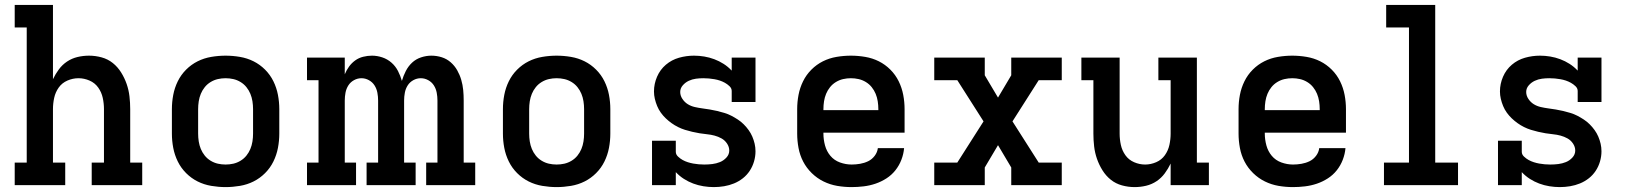

<svg xmlns="http://www.w3.org/2000/svg" viewBox="-20 -755 6640 783"><path d="M40 0V-92H89V-643H40V-735H196V-432Q206 -453 220 -472Q234 -491 253.5 -504Q273 -517 296 -522.5Q319 -528 343 -528Q369 -528 394.5 -521Q420 -514 440 -498Q460 -482 474 -459.5Q488 -437 496.5 -412.5Q505 -388 508 -362Q511 -336 511 -310V-92H560V0H354V-92H404V-310Q404 -333 399 -356Q394 -379 380.5 -398Q367 -417 345 -426.5Q323 -436 300 -436Q277 -436 255 -426.5Q233 -417 219.5 -398Q206 -379 201 -356Q196 -333 196 -310V-92H246V0Z M900 8Q871 8 841.5 3Q812 -2 786 -15Q760 -28 739 -49Q718 -70 705 -96.5Q692 -123 686.5 -152Q681 -181 681 -210V-310Q681 -339 686.5 -368Q692 -397 705 -423.5Q718 -450 739 -471Q760 -492 786 -505Q812 -518 841.5 -523Q871 -528 900 -528Q929 -528 958.5 -523Q988 -518 1014 -505Q1040 -492 1061 -471Q1082 -450 1095 -423.5Q1108 -397 1113.5 -368Q1119 -339 1119 -310V-210Q1119 -181 1113.5 -152Q1108 -123 1095 -96.5Q1082 -70 1061 -49Q1040 -28 1014 -15Q988 -2 958.5 3Q929 8 900 8ZM900 -84Q916 -84 931.5 -87.5Q947 -91 961 -99.5Q975 -108 985 -120.5Q995 -133 1001 -147.5Q1007 -162 1009.5 -178Q1012 -194 1012 -210V-310Q1012 -326 1009.5 -342Q1007 -358 1001 -372.5Q995 -387 985 -399.5Q975 -412 961 -420.5Q947 -429 931.5 -432.5Q916 -436 900 -436Q884 -436 868.5 -432.5Q853 -429 839 -420.5Q825 -412 815 -399.5Q805 -387 799 -372.5Q793 -358 790.5 -342Q788 -326 788 -310V-210Q788 -194 790.5 -178Q793 -162 799 -147.5Q805 -133 815 -120.5Q825 -108 839 -99.5Q853 -91 868.5 -87.5Q884 -84 900 -84Z M1232 0V-92H1279V-428H1232V-520H1386V-452Q1393 -469 1403.5 -483.5Q1414 -498 1428.5 -508.5Q1443 -519 1461 -523.5Q1479 -528 1497 -528Q1518 -528 1539 -521Q1560 -514 1576.5 -499.5Q1593 -485 1603 -465.5Q1613 -446 1619 -425Q1625 -446 1635 -465.5Q1645 -485 1660.5 -499.5Q1676 -514 1697 -521Q1718 -528 1739 -528Q1761 -528 1781.5 -521.5Q1802 -515 1818 -501Q1834 -487 1844.5 -468.5Q1855 -450 1861 -429.5Q1867 -409 1869 -388Q1871 -367 1871 -345V-92H1918V0H1718V-92H1764V-345Q1764 -361 1761 -377Q1758 -393 1749.5 -406.5Q1741 -420 1726.5 -428Q1712 -436 1696 -436Q1680 -436 1665.5 -428Q1651 -420 1642.5 -406.5Q1634 -393 1631 -377Q1628 -361 1628 -345V-92H1675V0H1475V-92H1522V-345Q1522 -361 1519 -377Q1516 -393 1507.5 -406.5Q1499 -420 1484.5 -428Q1470 -436 1454 -436Q1438 -436 1423.5 -428Q1409 -420 1400.5 -406.5Q1392 -393 1389 -377Q1386 -361 1386 -345V-92H1432V0Z M2250 8Q2221 8 2191.5 3Q2162 -2 2136 -15Q2110 -28 2089 -49Q2068 -70 2055 -96.5Q2042 -123 2036.5 -152Q2031 -181 2031 -210V-310Q2031 -339 2036.5 -368Q2042 -397 2055 -423.5Q2068 -450 2089 -471Q2110 -492 2136 -505Q2162 -518 2191.5 -523Q2221 -528 2250 -528Q2279 -528 2308.5 -523Q2338 -518 2364 -505Q2390 -492 2411 -471Q2432 -450 2445 -423.5Q2458 -397 2463.5 -368Q2469 -339 2469 -310V-210Q2469 -181 2463.5 -152Q2458 -123 2445 -96.5Q2432 -70 2411 -49Q2390 -28 2364 -15Q2338 -2 2308.5 3Q2279 8 2250 8ZM2250 -84Q2266 -84 2281.5 -87.5Q2297 -91 2311 -99.5Q2325 -108 2335 -120.5Q2345 -133 2351 -147.5Q2357 -162 2359.5 -178Q2362 -194 2362 -210V-310Q2362 -326 2359.5 -342Q2357 -358 2351 -372.5Q2345 -387 2335 -399.5Q2325 -412 2311 -420.5Q2297 -429 2281.5 -432.5Q2266 -436 2250 -436Q2234 -436 2218.5 -432.5Q2203 -429 2189 -420.5Q2175 -412 2165 -399.5Q2155 -387 2149 -372.5Q2143 -358 2140.5 -342Q2138 -326 2138 -310V-210Q2138 -194 2140.5 -178Q2143 -162 2149 -147.5Q2155 -133 2165 -120.5Q2175 -108 2189 -99.5Q2203 -91 2218.5 -87.5Q2234 -84 2250 -84Z M2891 8Q2870 8 2848.5 4.5Q2827 1 2807 -6.5Q2787 -14 2769 -25.5Q2751 -37 2736 -53V0H2639V-181H2736V-136Q2736 -125 2745 -116.5Q2754 -108 2764 -102.5Q2774 -97 2785 -93.5Q2796 -90 2807 -88Q2818 -86 2829.5 -85Q2841 -84 2852 -84Q2869 -84 2885 -86Q2901 -88 2916 -94Q2931 -100 2942.5 -112.5Q2954 -125 2954 -141Q2954 -156 2945 -169.5Q2936 -183 2922.5 -190.5Q2909 -198 2894 -202Q2879 -206 2863.5 -207.5Q2848 -209 2833 -211.5Q2818 -214 2803 -217.5Q2788 -221 2773.5 -225.5Q2759 -230 2745 -237Q2731 -244 2718.5 -253Q2706 -262 2695 -272.5Q2684 -283 2675 -295.5Q2666 -308 2660 -322.5Q2654 -337 2650.5 -352Q2647 -367 2647 -382Q2647 -413 2659.5 -442Q2672 -471 2695.5 -491Q2719 -511 2749 -519.5Q2779 -528 2810 -528Q2831 -528 2852 -524.5Q2873 -521 2893 -513.5Q2913 -506 2931 -494.5Q2949 -483 2964 -467V-520H3061V-339H2964V-384Q2964 -395 2955 -403.5Q2946 -412 2936 -417.5Q2926 -423 2915.5 -426.5Q2905 -430 2893.5 -432Q2882 -434 2871 -435Q2860 -436 2848 -436Q2833 -436 2818 -434Q2803 -432 2789 -425.5Q2775 -419 2764.5 -407Q2754 -395 2754 -380Q2754 -365 2763 -351.5Q2772 -338 2785 -330Q2798 -322 2813.5 -318.5Q2829 -315 2844 -313Q2859 -311 2874.5 -308.5Q2890 -306 2904.5 -302.5Q2919 -299 2934 -294.5Q2949 -290 2962.5 -283Q2976 -276 2989 -267.5Q3002 -259 3013 -248Q3024 -237 3033 -224.5Q3042 -212 3048 -198Q3054 -184 3057.5 -169Q3061 -154 3061 -138Q3061 -117 3055 -96.5Q3049 -76 3037.5 -58.5Q3026 -41 3009.5 -28Q2993 -15 2973.5 -7Q2954 1 2933 4.5Q2912 8 2891 8Z M3453 8Q3423 8 3394 3Q3365 -2 3338.5 -15Q3312 -28 3290.5 -49Q3269 -70 3255.5 -96Q3242 -122 3236.5 -151.5Q3231 -181 3231 -210V-310Q3231 -339 3236.5 -368Q3242 -397 3255 -423.5Q3268 -450 3289 -471Q3310 -492 3336 -505Q3362 -518 3391.5 -523Q3421 -528 3450 -528Q3479 -528 3508.5 -523Q3538 -518 3564 -505Q3590 -492 3611 -471Q3632 -450 3645 -423.5Q3658 -397 3663.5 -368Q3669 -339 3669 -310V-214H3338V-210Q3338 -186 3344.5 -162Q3351 -138 3366.5 -119.5Q3382 -101 3405.5 -92.5Q3429 -84 3453 -84Q3470 -84 3487.5 -87Q3505 -90 3520.5 -97.5Q3536 -105 3547 -119.5Q3558 -134 3560 -151H3667Q3665 -127 3656 -103.5Q3647 -80 3631.5 -60.5Q3616 -41 3595 -27.5Q3574 -14 3550.5 -6Q3527 2 3502 5Q3477 8 3453 8ZM3338 -306H3562V-310Q3562 -326 3559.5 -342Q3557 -358 3551 -372.5Q3545 -387 3535 -399.5Q3525 -412 3511 -420.5Q3497 -429 3481.5 -432.5Q3466 -436 3450 -436Q3434 -436 3418.5 -432.5Q3403 -429 3389 -420.5Q3375 -412 3365 -399.5Q3355 -387 3349 -372.5Q3343 -358 3340.5 -342Q3338 -326 3338 -310Z M3790 0V-92H3884L3991 -260L3884 -428H3790V-520H3996V-448L4050 -357L4104 -448V-520H4310V-428H4216L4109 -260L4216 -92H4310V0H4104V-72L4050 -163L3996 -72V0Z M4607 8Q4581 8 4555.5 1Q4530 -6 4510 -22Q4490 -38 4476 -60.5Q4462 -83 4453.5 -107.5Q4445 -132 4442 -158Q4439 -184 4439 -210V-428H4390V-520H4546V-210Q4546 -187 4551 -164Q4556 -141 4569.5 -122Q4583 -103 4605 -93.5Q4627 -84 4650 -84Q4673 -84 4695 -93.5Q4717 -103 4730.5 -122Q4744 -141 4749 -164Q4754 -187 4754 -210V-428H4704V-520H4861V-92H4910V0H4754V-88Q4744 -67 4730 -48Q4716 -29 4696.5 -16Q4677 -3 4654 2.5Q4631 8 4607 8Z M5253 8Q5223 8 5194 3Q5165 -2 5138.5 -15Q5112 -28 5090.5 -49Q5069 -70 5055.5 -96Q5042 -122 5036.5 -151.5Q5031 -181 5031 -210V-310Q5031 -339 5036.5 -368Q5042 -397 5055 -423.5Q5068 -450 5089 -471Q5110 -492 5136 -505Q5162 -518 5191.5 -523Q5221 -528 5250 -528Q5279 -528 5308.5 -523Q5338 -518 5364 -505Q5390 -492 5411 -471Q5432 -450 5445 -423.5Q5458 -397 5463.5 -368Q5469 -339 5469 -310V-214H5138V-210Q5138 -186 5144.5 -162Q5151 -138 5166.5 -119.5Q5182 -101 5205.5 -92.5Q5229 -84 5253 -84Q5270 -84 5287.5 -87Q5305 -90 5320.5 -97.5Q5336 -105 5347 -119.5Q5358 -134 5360 -151H5467Q5465 -127 5456 -103.5Q5447 -80 5431.5 -60.5Q5416 -41 5395 -27.5Q5374 -14 5350.5 -6Q5327 2 5302 5Q5277 8 5253 8ZM5138 -306H5362V-310Q5362 -326 5359.5 -342Q5357 -358 5351 -372.5Q5345 -387 5335 -399.5Q5325 -412 5311 -420.5Q5297 -429 5281.5 -432.5Q5266 -436 5250 -436Q5234 -436 5218.5 -432.5Q5203 -429 5189 -420.5Q5175 -412 5165 -399.5Q5155 -387 5149 -372.5Q5143 -358 5140.5 -342Q5138 -326 5138 -310Z M5624 0V-92H5726V-643H5633V-735H5833V-92H5926V0Z M6341 8Q6320 8 6298.5 4.5Q6277 1 6257 -6.5Q6237 -14 6219 -25.5Q6201 -37 6186 -53V0H6089V-181H6186V-136Q6186 -125 6195 -116.5Q6204 -108 6214 -102.5Q6224 -97 6235 -93.5Q6246 -90 6257 -88Q6268 -86 6279.5 -85Q6291 -84 6302 -84Q6319 -84 6335 -86Q6351 -88 6366 -94Q6381 -100 6392.5 -112.5Q6404 -125 6404 -141Q6404 -156 6395 -169.5Q6386 -183 6372.5 -190.5Q6359 -198 6344 -202Q6329 -206 6313.5 -207.5Q6298 -209 6283 -211.5Q6268 -214 6253 -217.5Q6238 -221 6223.5 -225.5Q6209 -230 6195 -237Q6181 -244 6168.5 -253Q6156 -262 6145 -272.5Q6134 -283 6125 -295.5Q6116 -308 6110 -322.5Q6104 -337 6100.5 -352Q6097 -367 6097 -382Q6097 -413 6109.5 -442Q6122 -471 6145.5 -491Q6169 -511 6199 -519.5Q6229 -528 6260 -528Q6281 -528 6302 -524.5Q6323 -521 6343 -513.5Q6363 -506 6381 -494.5Q6399 -483 6414 -467V-520H6511V-339H6414V-384Q6414 -395 6405 -403.5Q6396 -412 6386 -417.5Q6376 -423 6365.5 -426.5Q6355 -430 6343.5 -432Q6332 -434 6321 -435Q6310 -436 6298 -436Q6283 -436 6268 -434Q6253 -432 6239 -425.5Q6225 -419 6214.5 -407Q6204 -395 6204 -380Q6204 -365 6213 -351.5Q6222 -338 6235 -330Q6248 -322 6263.5 -318.5Q6279 -315 6294 -313Q6309 -311 6324.5 -308.5Q6340 -306 6354.5 -302.5Q6369 -299 6384 -294.5Q6399 -290 6412.5 -283Q6426 -276 6439 -267.5Q6452 -259 6463 -248Q6474 -237 6483 -224.5Q6492 -212 6498 -198Q6504 -184 6507.5 -169Q6511 -154 6511 -138Q6511 -117 6505 -96.5Q6499 -76 6487.5 -58.5Q6476 -41 6459.5 -28Q6443 -15 6423.5 -7Q6404 1 6383 4.5Q6362 8 6341 8Z"/></svg>

Font: Iosevka Etoile Semibold
Style: Regular
Weight: 600
Designer: Belleve Invis
Foundry: Belleve Invis
Version: Version 22.1.2; ttfautohint (v1.8.4)